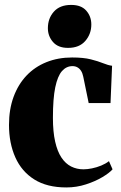

<svg xmlns="http://www.w3.org/2000/svg" viewBox="-20 -770 506 800"><path d="M256.5 11Q176 11 123 -22.2Q70 -55.5 43.8 -114.5Q17.5 -173.5 17.5 -249.5Q17.5 -314.5 36.5 -366.2Q55.5 -418 90.2 -454.8Q125 -491.5 173.5 -511Q222 -530.5 280.5 -530.5Q327.5 -530.5 358.2 -522.8Q389 -515 409.8 -506.5Q430.5 -498 447 -496L440.5 -340.5H349.5L327 -450Q324 -465 317.8 -474.8Q311.5 -484.5 302.5 -489.5Q293.5 -494.5 282 -494.5Q256.5 -494.5 238.2 -473.8Q220 -453 210.2 -406Q200.5 -359 200.5 -279Q200.5 -221 209.8 -180Q219 -139 236 -113.5Q253 -88 276.5 -76.2Q300 -64.5 327.5 -64.5Q344 -64.5 363.5 -68.5Q383 -72.5 401.8 -80.2Q420.5 -88 434 -98.5L449 -64.5Q436.5 -50 407 -32.2Q377.5 -14.5 338.2 -1.8Q299 11 256.5 11ZM263 -570.5Q222 -570.5 200.8 -595Q179.5 -619.5 179.5 -652.5Q179.5 -693.5 204.5 -721.5Q229.5 -749.5 276 -749.5H277Q318.5 -749.5 339.5 -725.5Q360.5 -701.5 360.5 -668Q360.5 -628.5 335.5 -599.5Q310.5 -570.5 264 -570.5Z"/></svg>

Font: Merriweather 120pt Black
Style: Regular
Weight: 900
Designer: Eben Sorkin
Foundry: Eben Sorkin
Version: Version 2.100